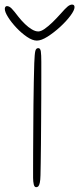

<svg xmlns="http://www.w3.org/2000/svg" viewBox="-86 -794 337 818"><path d="M68 3.5Q60.5 3.5 57.8 -8.5Q55 -20.5 55 -36Q55 -45.5 55 -75.2Q55 -105 55.2 -148.8Q55.5 -192.5 55.8 -243.5Q56 -294.5 56.5 -346.5Q57 -398.5 58 -445Q59 -491.5 60 -525.5Q61.5 -564.5 64.5 -576.8Q67.5 -589 77 -589Q86 -589 88 -574.5Q90 -560 90 -531Q90 -506 90 -465.5Q90 -425 89.8 -376Q89.5 -327 89.2 -276.5Q89 -226 88.5 -180Q88 -134 87.5 -99Q87 -64 86.5 -47.5Q86 -26 83.5 -15Q81 -4 77.2 -0.2Q73.5 3.5 68 3.5ZM71 -621Q52.5 -621 29.2 -636.8Q6 -652.5 -15.8 -675.5Q-37.5 -698.5 -51.5 -720.8Q-65.5 -743 -65.5 -756Q-65.5 -761.5 -63 -764.8Q-60.5 -768 -56.5 -768Q-46.5 -768 -36.2 -757.5Q-26 -747 -7.5 -722.5Q5.5 -706 20.2 -691.8Q35 -677.5 49.8 -668.8Q64.5 -660 77 -660Q88.5 -660 104.2 -671Q120 -682 137.8 -699.2Q155.5 -716.5 172 -735Q192.5 -758.5 202.5 -766.5Q212.5 -774.5 221 -774.5Q231.5 -774.5 231.5 -763.5Q231.5 -750.5 214 -727Q196.5 -703.5 170 -679.2Q143.5 -655 116.8 -638Q90 -621 71 -621Z"/></svg>

Font: Gluten Thin
Style: Regular
Weight: 100
Designer: Tyler Finck
Foundry: Etcetera Type Company
Version: Version 1.300